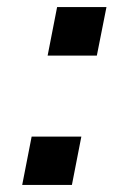

<svg xmlns="http://www.w3.org/2000/svg" viewBox="-20 -525 373 545"><path d="M282.2 -504.9 254.9 -367.2H115.2L142.1 -504.9ZM210.9 -137.2 184.1 0H43L69.8 -137.2Z"/></svg>

Font: Arimo
Style: Italic
Weight: 400
Italic angle: -12°
Designer: Steve Matteson
Foundry: Monotype Imaging Inc.
Version: Version 1.33